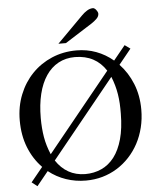

<svg xmlns="http://www.w3.org/2000/svg" viewBox="-60 -945 844 1020"><g transform="rotate(-5 361.5 -435.5)"><path d="M356.9 -19Q404.3 -19 443.8 -37.1Q483.4 -55.2 512 -92.5Q540.5 -129.9 556.4 -187Q572.3 -244.1 572.8 -322.3Q573.2 -350.6 571.8 -376.5Q570.3 -402.3 566.4 -426.5Q562.5 -450.7 555.9 -474.1Q549.3 -497.6 539.6 -521.5L201.7 -105Q229 -63.5 267.8 -41.5Q306.6 -19.5 356.9 -19ZM356 -643.1Q306.2 -643.1 267.3 -621.8Q228.5 -600.6 201.7 -560.8Q174.8 -521 160.9 -464.1Q147 -407.2 147 -335.9Q147 -281.2 155 -234.1Q163.1 -187 183.1 -140.1L521 -556.2Q493.2 -599.1 452.4 -620.8Q411.6 -642.6 356 -643.1ZM366.7 -677.7Q422.4 -677.7 471.7 -659.4Q521 -641.1 562 -606.4L624.5 -683.1L653.8 -662.1L588.4 -581.5Q632.3 -535.6 657.7 -472.9Q683.1 -410.2 683.1 -335Q683.1 -284.7 671.9 -239.3Q660.6 -193.8 639.9 -155Q619.1 -116.2 589.8 -84.7Q560.5 -53.2 524.4 -30.8Q488.3 -8.3 446.3 3.7Q404.3 15.6 357.9 15.6Q302.7 15.6 252.2 -1.5Q201.7 -18.6 159.2 -52.2L98.1 22.9L68.8 0L131.8 -77.1Q85.9 -124 60.3 -188.5Q34.7 -252.9 34.7 -333Q34.7 -407.2 60.1 -470.5Q85.4 -533.7 130.1 -579.8Q174.8 -626 235.4 -651.9Q295.9 -677.7 366.7 -677.7ZM500 -861.8Q500 -847.7 487.5 -835.4Q475.1 -823.2 459.5 -813L314.9 -721.2H274.9L413.6 -860.8Q426.3 -874 442.1 -883.8Q458 -893.6 474.1 -893.6Q478 -893.6 482.4 -890.6Q486.8 -887.7 490.7 -882.8Q494.6 -877.9 497.3 -872.3Q500 -866.7 500 -861.8Z"/></g></svg>

Font: Doulos SIL APac
Style: Regular
Weight: 400
Designer: Walt Agee, Victor Gaultney, Peter Martin, Debbi Hosken, Becca Hirsbrunner
Foundry: SIL International
Version: Version 5.000